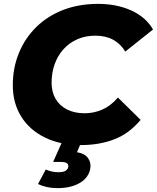

<svg xmlns="http://www.w3.org/2000/svg" viewBox="-20 -734 809 990"><path d="M398 14Q291 14 211.5 -25Q132 -64 89 -133.5Q46 -203 46 -294Q46 -385 78 -462Q110 -539 168 -595.5Q226 -652 306.5 -683Q387 -714 485 -714Q582 -714 657 -680Q732 -646 769 -582L626 -468Q602 -508 563.5 -529Q525 -550 472 -550Q421 -550 379.5 -532Q338 -514 308 -481Q278 -448 262 -403.5Q246 -359 246 -307Q246 -260 266.5 -224.5Q287 -189 325.5 -169.5Q364 -150 417 -150Q464 -150 507.5 -169Q551 -188 588 -231L705 -116Q646 -45 569 -15.5Q492 14 398 14ZM276 236Q247 236 220.5 230Q194 224 176 215L216 140Q229 146 246 150Q263 154 281 154Q307 154 319 146Q331 138 332 126Q334 114 325 107.5Q316 101 294 101H254L303 -9H402L377 51Q416 57 433 80Q450 103 446 132Q439 180 393.5 208Q348 236 276 236Z"/></svg>

Font: Montserrat Thin ExtraBold
Style: Italic
Weight: 800
Italic angle: -11.3°
Version: Version 9.000